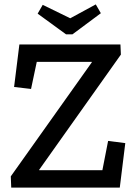

<svg xmlns="http://www.w3.org/2000/svg" viewBox="-20 -852 621 872"><path d="M309 -696H280L151 -790L174 -830L299 -769L415 -832L438 -792ZM31 0 29 -51 397 -569V-571H147L121 -448L44 -457L68 -650H527L529 -604L158 -81V-79H445L471 -212L549 -202L524 0Z"/></svg>

Font: Zilla Slab Medium
Style: Regular
Weight: 500
Designer: Typotheque.com
Foundry: Typotheque type foundry
Version: Version 1.1; 2017